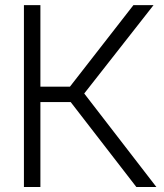

<svg xmlns="http://www.w3.org/2000/svg" viewBox="-20 -748 658 768"><path d="M75.7 0V-727.5H141.6V-401.4H259.8L513.7 -727.5H594.2L316.9 -374L605.5 0H525.4L262.7 -339.8H141.6V0Z"/></svg>

Font: Inter Display Light
Style: Regular
Weight: 300
Designer: Rasmus Andersson
Foundry: rsms
Version: Version 4.000;git-a52131595